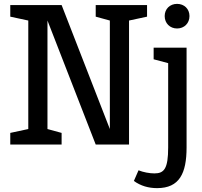

<svg xmlns="http://www.w3.org/2000/svg" viewBox="-20 -746 1044 991"><path d="M298 -720H33V-660L126 -640V-80L33 -60V0H298V-60L225 -80V-640L474 0H646V-640L739 -660V-720H474V-660L547 -640V-80ZM943 -500H773V-440L848 -420V15C848 125 827 149 777 149C752 149 719 143 695 133L671 188C707 214 747 225 791 225C906 225 943 149 943 15ZM894 -599C931 -599 958 -626 958 -663C958 -700 931 -726 894 -726C857 -726 830 -700 830 -663C830 -626 857 -599 894 -599Z"/></svg>

Font: Hermeneus One
Style: Regular
Weight: 400
Designer: Rodrigo Fuenzalida, Pablo Impallari
Foundry: Pablo Impallari, Rodrigo Fuenzalida
Version: Version 1.002